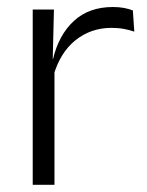

<svg xmlns="http://www.w3.org/2000/svg" viewBox="-20 -514 409 534"><path d="M128 -301.5 112.5 -348 127.5 -350Q143.5 -417 185.5 -455.8Q227.5 -494.5 294 -494.5Q311.5 -494.5 325.5 -491.8Q339.5 -489 349.5 -485L353.5 -426Q341 -430.5 325 -433.5Q309 -436.5 290 -436.5Q233 -436.5 190 -402.2Q147 -368 128 -301.5ZM131.5 0H71V-487.5H130L126.5 -341L131.5 -336Z"/></svg>

Font: Anek Kannada Medium Light
Style: Regular
Weight: 300
Version: Version 1.003